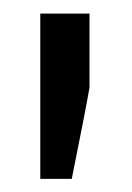

<svg xmlns="http://www.w3.org/2000/svg" viewBox="-20 -782 196 286"><path d="M113.3 -651.4Q107.4 -617.2 86.9 -515.6Q75.2 -515.6 40 -515.6Q40 -531.2 40 -563.5Q40 -595.7 40 -644.5Q40 -673.8 40 -761.7Q58.6 -761.7 113.3 -761.7Q113.3 -734.4 113.3 -651.4Z"/></svg>

Font: Noto Sans Hebrew DECATHLON 
Style: Regular
Weight: 400
Designer: Monotype Design team
Version: Version 1.03 uh